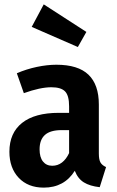

<svg xmlns="http://www.w3.org/2000/svg" viewBox="-20 -842 533 878"><path d="M465 -78 436 14Q391 9 363.5 -8Q336 -25 322 -61Q274 16 180 16Q108 16 65.5 -29Q23 -74 23 -148Q23 -234 81 -280Q139 -326 249 -326H296V-356Q296 -405 277.5 -424Q259 -443 215 -443Q164 -443 89 -416L57 -507Q101 -526 148.5 -536Q196 -546 238 -546Q337 -546 384.5 -500.5Q432 -455 432 -364V-140Q432 -112 439.5 -99Q447 -86 465 -78ZM296 -142V-247H262Q210 -247 185.5 -225Q161 -203 161 -159Q161 -123 176.5 -103.5Q192 -84 219 -84Q244 -84 263.5 -99Q283 -114 296 -142ZM375 -696 336 -627 125 -719 180 -822Z"/></svg>

Font: Fira Sans Condensed SemiBold
Style: Regular
Weight: 600
Width: 3
Designer: bBox Type GmbH & Carrois Corporate GbR & Edenspiekermann AG
Foundry: bBox Type GmbH & Carrois Corporate GbR & Edenspiekermann AG
Version: Version 4.301